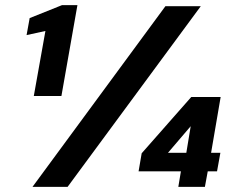

<svg xmlns="http://www.w3.org/2000/svg" viewBox="-20 -724 916 744"><path d="M111 -352 156 -604 83 -588 95 -654 220 -704H280L218 -352ZM106 0 621 -700H758L242 0ZM671 0 681 -60H517L529 -130L721 -348H835L798 -132H834L821 -60H785L774 0ZM631 -132H702L719 -235Z"/></svg>

Font: DM Sans 24pt ExtraBold
Style: Italic
Weight: 800
Italic angle: -10°
Designer: Colophon Foundry, Jonny Pinhorn
Foundry: Colophon Foundry
Version: Version 4.004;gftools[0.9.30]